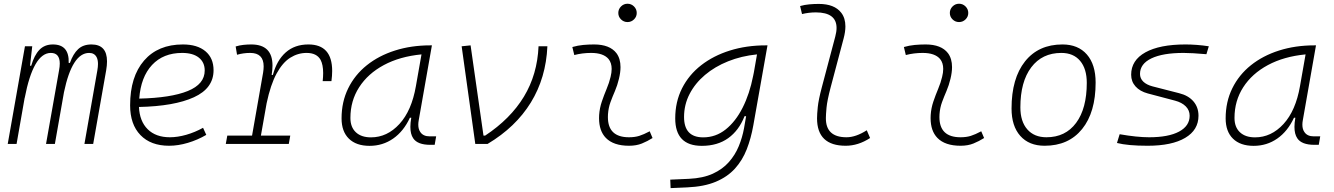

<svg xmlns="http://www.w3.org/2000/svg" viewBox="-20 -763 7071 1018"><path d="M150.9 -517.6 139.2 -414.6H145.5Q161.6 -470.2 189 -498.8Q216.3 -527.3 260.3 -527.3Q347.7 -527.3 344.2 -429.2H350.6Q367.7 -477.5 394.3 -502.4Q420.9 -527.3 464.8 -527.3Q547.4 -527.3 547.4 -437.5Q547.4 -416.5 543 -390.6L474.1 0H427.7L496.1 -389.6Q499.5 -408.7 499.5 -423.8Q499.5 -445.3 492.7 -459Q481 -482.4 452.6 -482.4Q362.8 -482.4 319.3 -274.4L271 0H224.1L293 -389.6Q296.9 -410.2 296.9 -425.8Q296.9 -482.4 249.5 -482.4Q156.7 -482.4 110.8 -242.7V-244.6L67.9 0H21L112.3 -517.6Z M880.9 -35.2Q921.4 -35.2 967.5 -48.3Q1013.7 -61.5 1056.6 -85.4L1073.7 -47.9Q1027.8 -21 976.1 -5.6Q924.3 9.8 876.5 9.8Q779.3 9.8 724.6 -46.9Q669.9 -103.5 669.9 -204.6Q669.9 -356.4 743.9 -441.9Q817.9 -527.3 949.7 -527.3Q1026.4 -527.3 1069.3 -491.2Q1112.3 -455.1 1112.3 -390.6Q1112.3 -294.9 1008.1 -247.3Q903.8 -199.7 716.8 -195.8Q720.2 -120.1 763.2 -77.6Q806.2 -35.2 880.9 -35.2ZM718.3 -240.2Q886.2 -244.1 975.8 -280.5Q1065.4 -316.9 1065.4 -389.2Q1065.4 -432.6 1034.2 -457.5Q1002.9 -482.4 945.8 -482.4Q845.7 -482.4 786.1 -418.5Q726.6 -354.5 718.3 -240.2Z M1177.2 0 1185.1 -43.9H1316.4L1375 -377.9Q1377.9 -396 1377.9 -411.1Q1377.9 -482.4 1306.6 -482.4Q1270.5 -482.4 1236.8 -472.7L1229.5 -516.6Q1250 -522.9 1270.8 -525.1Q1291.5 -527.3 1312.5 -527.3Q1424.8 -527.3 1424.8 -415.5Q1424.8 -393.1 1420.4 -365.7H1426.8Q1447.3 -442.9 1494.9 -485.1Q1542.5 -527.3 1615.2 -527.3Q1741.2 -527.3 1741.2 -386.7Q1741.2 -361.8 1737.3 -333H1690.9Q1693.4 -356 1693.4 -375.5Q1693.4 -419.9 1679.7 -445.8Q1659.2 -482.4 1605.5 -482.4Q1559.6 -482.4 1519 -457Q1478.5 -431.6 1446.5 -373Q1414.6 -314.5 1393.6 -215.3L1363.3 -43.9H1519L1511.2 0Z M1939.5 10.3Q1868.7 10.3 1829.8 -27.8Q1791 -65.9 1791 -135.3Q1791 -223.1 1826.2 -294.7Q1861.3 -366.2 1924.8 -417Q1988.3 -467.8 2074.2 -495.1Q2160.2 -522.5 2261.2 -522.5H2270L2200.2 -126Q2197.8 -113.3 2197.8 -102.1Q2197.8 -78.1 2208.5 -63Q2223.6 -40 2258.3 -40H2292.5L2284.7 4.9H2261.7Q2193.8 4.9 2170.9 -29.8Q2155.8 -51.8 2155.8 -90.3Q2155.8 -111.8 2160.6 -138.7H2153.3Q2120.1 -66.9 2064.7 -28.3Q2009.3 10.3 1939.5 10.3ZM1946.8 -34.7Q2032.7 -34.7 2097.7 -105.5Q2162.6 -176.3 2185.1 -306.2L2214.8 -474.6Q2099.6 -463.4 2015.1 -418Q1930.7 -372.6 1884.3 -300.5Q1837.9 -228.5 1837.9 -137.7Q1837.9 -88.9 1866.7 -61.8Q1895.5 -34.7 1946.8 -34.7Z M2500 0 2427.7 -517.6 2475.1 -522.5 2543.5 -43.9H2552.2Q2686.5 -132.8 2757.8 -250.5Q2829.1 -368.2 2835.4 -517.6H2882.3Q2875 -350.6 2794.7 -219.7Q2714.4 -88.9 2565.4 0Z M3424.8 -66.9 3439.9 -31.2Q3413.1 -14.2 3383.5 -2.2Q3354 9.8 3315.4 9.8Q3232.9 9.8 3192.4 -31.7Q3156.2 -68.8 3156.2 -136.7Q3156.2 -144.5 3156.7 -153.3Q3159.2 -189.9 3170.9 -224.4Q3182.6 -258.8 3196.3 -291.5Q3210 -324.2 3217.3 -355Q3223.1 -378.4 3223.1 -397.5Q3223.1 -429.7 3206.5 -450.2Q3179.2 -482.4 3114.3 -482.4Q3067.9 -482.4 3024.9 -471.2L3014.6 -513.7Q3043.5 -522 3072.3 -524.7Q3101.1 -527.3 3129.9 -527.3Q3212.9 -527.3 3248.5 -481Q3270 -452.1 3270 -407.2Q3270 -379.4 3261.7 -345.2Q3253.4 -310.5 3240.7 -280.8Q3227.5 -250.5 3216.8 -221.2Q3206.1 -191.9 3203.6 -157.7Q3203.1 -149.9 3203.1 -142.1Q3203.1 -35.2 3314.9 -35.2Q3345.7 -35.2 3369.1 -42.5Q3392.6 -49.8 3424.8 -66.9ZM3307.1 -646Q3287.1 -646 3272.7 -660.2Q3258.3 -674.3 3258.3 -694.3Q3258.3 -714.4 3272.7 -728.8Q3287.1 -743.2 3307.1 -743.2Q3327.1 -743.2 3341.6 -728.8Q3356 -714.4 3356 -694.3Q3356 -674.3 3341.6 -660.2Q3327.1 -646 3307.1 -646Z M3535.6 234.4 3533.7 189.5 3633.3 185.1Q3707.5 181.6 3759.3 158Q3811 134.3 3844.5 96.4Q3877.9 58.6 3897 12.2Q3916 -34.2 3924.8 -82.5L3936 -147H3927.7Q3897.9 -71.3 3841.1 -30.5Q3784.2 10.3 3701.2 10.3Q3560.1 10.3 3560.1 -135.3Q3560.1 -223.1 3596.2 -294.7Q3632.3 -366.2 3697.5 -417Q3762.7 -467.8 3850.1 -495.1Q3937.5 -522.5 4040 -522.5H4049.3L3974.1 -98.1Q3961.9 -29.3 3939.2 28.8Q3916.5 86.9 3876.7 130.9Q3836.9 174.8 3775.1 200.7Q3713.4 226.6 3623.5 230.5ZM3993.7 -474.6Q3911.1 -466.3 3840.6 -438Q3770 -409.7 3717.8 -365.5Q3665.5 -321.3 3636.2 -264.6Q3606.9 -208 3606.9 -142.6Q3606.9 -34.7 3708.5 -34.7Q3774.9 -34.7 3827.6 -76.7Q3880.4 -118.7 3917.5 -192.1Q3954.6 -265.6 3973.1 -359.9L3977.1 -379.4Z M4463.9 9.8Q4312 9.8 4312 -135.7Q4312 -157.2 4315.9 -195.6Q4319.8 -233.9 4337.4 -300.3L4408.7 -569.3Q4415.5 -594.7 4415.5 -614.7Q4415.5 -697.3 4305.7 -697.3Q4269 -697.3 4232.4 -688.5L4222.2 -731Q4246.6 -737.8 4271.5 -740Q4296.4 -742.2 4321.3 -742.2Q4404.3 -742.2 4440.4 -695.3Q4462.4 -667 4462.4 -623Q4462.4 -594.7 4453.1 -559.6L4384.3 -300.3Q4365.7 -230 4362.3 -192.1Q4358.9 -154.3 4358.9 -138.2Q4357.4 -35.2 4468.3 -35.2Q4517.6 -35.2 4575.7 -72.3L4593.3 -31.2Q4530.3 9.8 4463.9 9.8Z M5182.6 -66.9 5197.8 -31.2Q5170.9 -14.2 5141.4 -2.2Q5111.8 9.8 5073.2 9.8Q4990.7 9.8 4950.2 -31.7Q4914.1 -68.8 4914.1 -136.7Q4914.1 -144.5 4914.6 -153.3Q4917 -189.9 4928.7 -224.4Q4940.4 -258.8 4954.1 -291.5Q4967.8 -324.2 4975.1 -355Q4981 -378.4 4981 -397.5Q4981 -429.7 4964.4 -450.2Q4937 -482.4 4872.1 -482.4Q4825.7 -482.4 4782.7 -471.2L4772.5 -513.7Q4801.3 -522 4830.1 -524.7Q4858.9 -527.3 4887.7 -527.3Q4970.7 -527.3 5006.3 -481Q5027.8 -452.1 5027.8 -407.2Q5027.8 -379.4 5019.5 -345.2Q5011.2 -310.5 4998.5 -280.8Q4985.4 -250.5 4974.6 -221.2Q4963.9 -191.9 4961.4 -157.7Q4960.9 -149.9 4960.9 -142.1Q4960.9 -35.2 5072.8 -35.2Q5103.5 -35.2 5127 -42.5Q5150.4 -49.8 5182.6 -66.9ZM5064.9 -646Q5044.9 -646 5030.5 -660.2Q5016.1 -674.3 5016.1 -694.3Q5016.1 -714.4 5030.5 -728.8Q5044.9 -743.2 5064.9 -743.2Q5085 -743.2 5099.4 -728.8Q5113.8 -714.4 5113.8 -694.3Q5113.8 -674.3 5099.4 -660.2Q5085 -646 5064.9 -646Z M5518.6 9.8Q5436 9.8 5389.6 -42.5Q5343.3 -94.7 5343.3 -187.5Q5343.3 -347.7 5414.8 -437.5Q5486.3 -527.3 5613.3 -527.3Q5696.3 -527.3 5742.7 -474.1Q5789.1 -420.9 5789.1 -325.2Q5789.1 -167.5 5717.5 -78.9Q5646 9.8 5518.6 9.8ZM5528.3 -35.2Q5628.9 -35.2 5685.5 -111.3Q5742.2 -187.5 5742.2 -323.7Q5742.2 -398.4 5706.8 -440.4Q5671.4 -482.4 5607.4 -482.4Q5505.4 -482.4 5447.8 -406Q5390.1 -329.6 5390.1 -193.8Q5390.1 -119.1 5426.8 -77.1Q5463.4 -35.2 5528.3 -35.2Z M6064.9 9.8Q5959.5 9.8 5902.3 -4.9L5916.5 -51.3Q6008.8 -35.2 6072.8 -35.2Q6175.3 -35.2 6231.4 -65.2Q6287.6 -95.2 6287.6 -149.4Q6287.6 -178.2 6267.1 -199Q6246.6 -219.7 6209.5 -229.5L6065.4 -267.6Q6023.9 -278.8 6000.7 -304.7Q5977.5 -330.6 5977.5 -366.7Q5977.5 -443.4 6053 -485.4Q6128.4 -527.3 6266.1 -527.3Q6293.5 -527.3 6325.7 -524.9Q6357.9 -522.5 6389.2 -517.6L6376.5 -475.6Q6298.3 -482.4 6255.4 -482.4Q6145 -482.4 6084.7 -453.4Q6024.4 -424.3 6024.4 -371.1Q6024.4 -347.2 6041.7 -330.3Q6059.1 -313.5 6090.3 -305.2L6231.4 -269Q6280.8 -256.8 6307.6 -225.6Q6334.5 -194.3 6334.5 -149.4Q6334.5 -73.7 6263.9 -32Q6193.4 9.8 6064.9 9.8Z M6627 10.3Q6556.2 10.3 6517.3 -27.8Q6478.5 -65.9 6478.5 -135.3Q6478.5 -223.1 6513.7 -294.7Q6548.8 -366.2 6612.3 -417Q6675.8 -467.8 6761.7 -495.1Q6847.7 -522.5 6948.7 -522.5H6957.5L6887.7 -126Q6885.3 -113.3 6885.3 -102.1Q6885.3 -78.1 6896 -63Q6911.1 -40 6945.8 -40H6980L6972.2 4.9H6949.2Q6881.3 4.9 6858.4 -29.8Q6843.3 -51.8 6843.3 -90.3Q6843.3 -111.8 6848.1 -138.7H6840.8Q6807.6 -66.9 6752.2 -28.3Q6696.8 10.3 6627 10.3ZM6634.3 -34.7Q6720.2 -34.7 6785.2 -105.5Q6850.1 -176.3 6872.6 -306.2L6902.3 -474.6Q6787.1 -463.4 6702.6 -418Q6618.2 -372.6 6571.8 -300.5Q6525.4 -228.5 6525.4 -137.7Q6525.4 -88.9 6554.2 -61.8Q6583 -34.7 6634.3 -34.7Z"/></svg>

Font: CaskaydiaCove NF ExtraLight
Style: Italic
Weight: 200
Italic angle: -10°
Designer: Aaron Bell
Foundry: Saja Typeworks
Version: Version 2111.001; VTT 6.35;Nerd Fonts 3.2.1